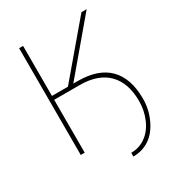

<svg xmlns="http://www.w3.org/2000/svg" viewBox="-205 -829 1007 1107"><g transform="rotate(-30 298.5 -275.5)"><path d="M545.4 -710.9C545.4 -710.9 510.7 -710.9 510.7 -710.9C510.7 -710.9 228.5 -377.9 228.5 -377.9C228.5 -377.9 122.1 -377.9 122.1 -377.9C122.1 -377.9 122.1 -710.9 122.1 -710.9C122.1 -710.9 95.7 -710.9 95.7 -710.9C95.7 -710.9 95.7 0 95.7 0C95.7 0 122.1 0 122.1 0C122.1 0 122.1 -352.1 122.1 -352.1C122.1 -352.1 292 -352.1 292 -352.1C292 -352.1 292 -352.1 292 -352.1C373 -352.1 435.1 -330.6 478 -287.6C521 -244.1 542.5 -182.6 542.5 -102.1C542.5 -102.1 542.5 -102.1 542.5 -102.1C542.5 -60.1 534.7 -20.5 518.6 16.6C502.4 54.2 480 83 451.7 103.5C423.3 124.5 390.6 134.8 354 134.8C354 134.8 354 159.7 354 159.7C354 159.7 354 159.7 354 159.7C394.5 159.7 431.2 148.9 462.9 127.4C494.6 106 520 74.2 539.6 31.7C559.1 -10.7 568.8 -55.2 568.8 -102.1C568.8 -102.1 568.8 -102.1 568.8 -102.1C568.8 -191.9 545.9 -260.3 499.5 -307.6C453.1 -354.5 384.3 -377.9 293 -377.9C293 -377.9 264.2 -377.9 264.2 -377.9C264.2 -377.9 545.4 -710.9 545.4 -710.9Z"/></g></svg>

Font: WOX
Style: Regular
Weight: 500
Designer: Google
Foundry: ""
Version: ""